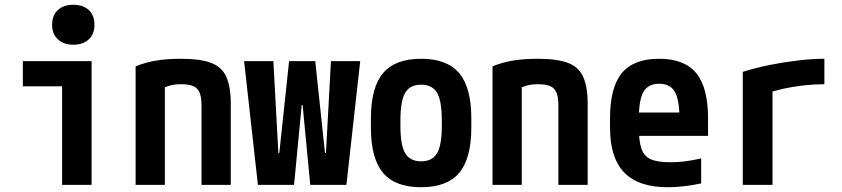

<svg xmlns="http://www.w3.org/2000/svg" viewBox="-20 -777 3540 807"><path d="M241 0V-414H76V-520H365V0ZM288 -589Q248 -589 223.5 -611.5Q199 -634 199 -673Q199 -713 223.5 -735Q248 -757 288 -757Q329 -757 353 -735Q377 -713 377 -673Q377 -634 353 -611.5Q329 -589 288 -589Z M550 -498Q591 -515 637 -522.5Q683 -530 740 -530Q821 -530 866.5 -513Q912 -496 931 -454.5Q950 -413 950 -340V0H827V-333Q827 -368 819 -387.5Q811 -407 792.5 -415Q774 -423 741 -423Q723 -423 708 -420.5Q693 -418 675.5 -411Q658 -404 631 -389L673 -466V0H550Z M1064 0 1006 -520H1129L1150 -134H1154L1195 -520H1305L1346 -134H1350L1371 -520H1494L1436 0H1284L1252 -335H1248L1216 0Z M1750 10Q1641 10 1590 -50.5Q1539 -111 1539 -240V-280Q1539 -409 1590 -469.5Q1641 -530 1750 -530Q1859 -530 1910 -469.5Q1961 -409 1961 -280V-240Q1961 -111 1910 -50.5Q1859 10 1750 10ZM1750 -99Q1797 -99 1817 -133Q1837 -167 1837 -249V-271Q1837 -353 1817 -387Q1797 -421 1750 -421Q1703 -421 1683 -387Q1663 -353 1663 -271V-249Q1663 -167 1683 -133Q1703 -99 1750 -99Z M2050 -498Q2091 -515 2137 -522.5Q2183 -530 2240 -530Q2321 -530 2366.5 -513Q2412 -496 2431 -454.5Q2450 -413 2450 -340V0H2327V-333Q2327 -368 2319 -387.5Q2311 -407 2292.5 -415Q2274 -423 2241 -423Q2223 -423 2208 -420.5Q2193 -418 2175.5 -411Q2158 -404 2131 -389L2173 -466V0H2050Z M2787 10Q2664 10 2604 -51.5Q2544 -113 2544 -240V-280Q2544 -409 2593.5 -469.5Q2643 -530 2750 -530Q2857 -530 2906.5 -469.5Q2956 -409 2956 -280V-206H2604V-304H2859L2836 -272V-275Q2836 -357 2816.5 -391Q2797 -425 2751 -425Q2704 -425 2684.5 -391Q2665 -357 2665 -275V-245Q2665 -184 2676 -152Q2687 -120 2715.5 -107.5Q2744 -95 2798 -95Q2827 -95 2856.5 -98.5Q2886 -102 2927 -111V-6Q2894 1 2858 5.5Q2822 10 2787 10Z M3102 -475Q3155 -492 3215 -504Q3275 -516 3335 -523Q3395 -530 3445 -530V-423Q3402 -423 3357 -418Q3312 -413 3270 -403.5Q3228 -394 3196 -382L3227 -440V0H3102Z"/></svg>

Font: M PLUS Code Latin SemiBold
Style: Regular
Weight: 600
Designer: Coji Morishita
Foundry: UNDERFOREST DESIGN
Version: Version 1.002; ttfautohint (v1.8.3)